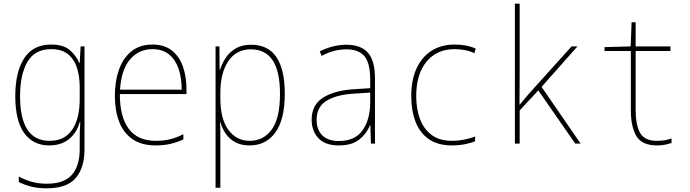

<svg xmlns="http://www.w3.org/2000/svg" viewBox="-20 -780 3750 1043"><path d="M233 243Q186 243 149 233.5Q112 224 82 209V179Q113 196 150.5 207Q188 218 234 218Q329 218 371 169Q413 120 413 31V-16Q413 -43 413.5 -65Q414 -87 416 -117H413Q398 -60 355.5 -25Q313 10 247 10Q160 10 111.5 -57Q63 -124 63 -258Q63 -388 111 -463Q159 -538 258 -538Q324 -538 359 -508Q394 -478 411 -437H413L418 -528H439V32Q439 131 391.5 187Q344 243 233 243ZM249 -15Q298 -15 329.5 -34.5Q361 -54 379.5 -87Q398 -120 405.5 -159Q413 -198 413 -238V-307Q413 -364 398.5 -410.5Q384 -457 350 -485Q316 -513 258 -513Q169 -513 129 -444Q89 -375 89 -258Q89 -15 249 -15Z M827 10Q748 10 699 -24.5Q650 -59 627 -119.5Q604 -180 604 -260Q604 -338 626 -401Q648 -464 693.5 -501Q739 -538 808 -538Q874 -538 915 -504.5Q956 -471 974.5 -416Q993 -361 993 -295V-269H631Q631 -145 679.5 -80Q728 -15 827 -15Q869 -15 904 -23.5Q939 -32 976 -51V-23Q909 10 827 10ZM967 -293Q967 -357 950 -406.5Q933 -456 898 -484.5Q863 -513 808 -513Q734 -513 686.5 -457.5Q639 -402 632 -293Z M1151 240V-528H1172L1173 -402H1176Q1186 -436 1207 -467Q1228 -498 1261.5 -517.5Q1295 -537 1344 -537Q1527 -537 1527 -270Q1527 -131 1476 -60.5Q1425 10 1336 10Q1290 10 1258 -7.5Q1226 -25 1206.5 -53.5Q1187 -82 1178 -114H1175Q1177 -89 1177 -60.5Q1177 -32 1177 -3V240ZM1336 -15Q1411 -15 1456 -76Q1501 -137 1501 -271Q1501 -512 1343 -512Q1263 -512 1220 -447.5Q1177 -383 1177 -275V-247Q1177 -133 1221 -74Q1265 -15 1336 -15Z M1820 10Q1746 10 1709.5 -29.5Q1673 -69 1673 -129Q1673 -209 1732.5 -248Q1792 -287 1897 -295L1991 -301V-347Q1991 -438 1959.5 -475Q1928 -512 1862 -512Q1830 -512 1797 -504Q1764 -496 1727 -476L1717 -501Q1751 -518 1787.5 -527.5Q1824 -537 1862 -537Q1940 -537 1978.5 -494Q2017 -451 2017 -353V0H1995L1992 -100H1990Q1973 -56 1933 -23Q1893 10 1820 10ZM1821 -14Q1908 -14 1949 -71.5Q1990 -129 1991 -220V-277L1898 -271Q1806 -265 1753 -232Q1700 -199 1700 -129Q1700 -75 1731 -44.5Q1762 -14 1821 -14Z M2435 10Q2358 10 2309 -24.5Q2260 -59 2237 -119.5Q2214 -180 2214 -258Q2214 -344 2242 -406.5Q2270 -469 2323 -503.5Q2376 -538 2450 -538Q2516 -538 2564 -516L2557 -491Q2533 -503 2504.5 -508Q2476 -513 2450 -513Q2353 -513 2297 -445Q2241 -377 2241 -258Q2241 -190 2261 -135Q2281 -80 2324 -47.5Q2367 -15 2436 -15Q2468 -15 2501.5 -21.5Q2535 -28 2561 -39V-13Q2539 -3 2505 3.5Q2471 10 2435 10Z M2777 0V-760H2803V-377Q2803 -333 2802.5 -294Q2802 -255 2802 -212H2804Q2817 -228 2830 -243.5Q2843 -259 2857 -275L3085 -528H3117L2922 -308L3134 0H3105L2904 -289L2803 -180V0Z M3549 10Q3467 10 3437 -41Q3407 -92 3407 -180V-503H3264V-524L3406 -528L3411 -659H3433V-528H3622V-503H3433V-183Q3433 -102 3457 -58.5Q3481 -15 3549 -15Q3574 -15 3593 -18.5Q3612 -22 3628 -28V-3Q3612 2 3593.5 6Q3575 10 3549 10Z"/></svg>

Font: Noto Sans Mono Condensed Thin
Style: Regular
Weight: 100
Width: 3
Designer: Monotype Design Team
Foundry: Monotype Imaging Inc.
Version: Version 2.014; ttfautohint (v1.8.4.7-5d5b)